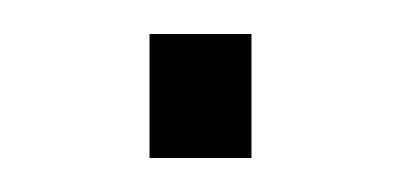

<svg xmlns="http://www.w3.org/2000/svg" viewBox="-20 -356 236 113"><path d="M68 -263V-336H128V-263Z"/></svg>

Font: Saira SemiExpanded ExtraLight
Style: Regular
Weight: 250
Width: 6
Designer: Hector Gatti with collaboration of the Omnibus-Type team
Foundry: Omnibus-Type
Version: Version 1.101